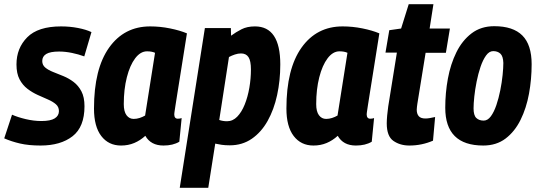

<svg xmlns="http://www.w3.org/2000/svg" viewBox="-42 -679 2555 909"><path d="M-22 -24 15 -136Q42 -124 80 -115Q118 -106 154 -106Q197 -106 217 -118.5Q237 -131 237 -153Q237 -173 222.5 -185.5Q208 -198 185 -208Q162 -218 136.5 -229.5Q111 -241 88 -258.5Q65 -276 50.5 -303.5Q36 -331 36 -374Q36 -451 87 -502.5Q138 -554 247 -554Q289 -554 327.5 -546.5Q366 -539 391 -527L357 -412Q330 -422 298.5 -428.5Q267 -435 238 -435Q196 -435 177 -423.5Q158 -412 158 -390Q158 -371 172.5 -359Q187 -347 210 -338Q233 -329 258.5 -318.5Q284 -308 306.5 -291Q329 -274 343.5 -246.5Q358 -219 358 -176Q358 -78 301.5 -34Q245 10 150 10Q94 10 53 0.5Q12 -9 -22 -24Z M732 10Q672 10 646 -36Q622 -14 593.5 -2Q565 10 531 10Q472 10 437.5 -35Q403 -80 403 -165Q403 -353 474.5 -453.5Q546 -554 669 -554Q716 -554 763 -544.5Q810 -535 843 -521Q827 -419 816 -351Q805 -283 798.5 -241.5Q792 -200 788.5 -178Q785 -156 784 -148Q783 -140 783 -138Q783 -117 800 -117Q810 -117 818 -120L807 -8Q777 10 732 10ZM645 -132 692 -429Q677 -436 654 -436Q623 -436 598 -403Q573 -370 558.5 -313Q544 -256 544 -186Q544 -151 557 -133.5Q570 -116 591 -116Q605 -116 619 -120.5Q633 -125 645 -132Z M809 210 928 -546H1051L1052 -510Q1075 -527 1101.5 -540.5Q1128 -554 1165 -554Q1285 -554 1285 -374Q1285 -298 1270 -229Q1255 -160 1225 -106.5Q1195 -53 1150 -22Q1105 9 1046 9Q1024 9 1007 6.5Q990 4 977 1L944 210ZM1033 -105Q1060 -105 1081 -126.5Q1102 -148 1116.5 -184Q1131 -220 1138.5 -263.5Q1146 -307 1146 -350Q1146 -391 1134.5 -408.5Q1123 -426 1099 -426Q1085 -426 1070 -421Q1055 -416 1042 -409L996 -111Q1013 -105 1033 -105Z M1643 10Q1583 10 1557 -36Q1533 -14 1504.5 -2Q1476 10 1442 10Q1383 10 1348.5 -35Q1314 -80 1314 -165Q1314 -353 1385.5 -453.5Q1457 -554 1580 -554Q1627 -554 1674 -544.5Q1721 -535 1754 -521Q1738 -419 1727 -351Q1716 -283 1709.5 -241.5Q1703 -200 1699.5 -178Q1696 -156 1695 -148Q1694 -140 1694 -138Q1694 -117 1711 -117Q1721 -117 1729 -120L1718 -8Q1688 10 1643 10ZM1556 -132 1603 -429Q1588 -436 1565 -436Q1534 -436 1509 -403Q1484 -370 1469.5 -313Q1455 -256 1455 -186Q1455 -151 1468 -133.5Q1481 -116 1502 -116Q1516 -116 1530 -120.5Q1544 -125 1556 -132Z M2018 -125 2008 -13Q1955 10 1896 10Q1852 10 1820.5 -12Q1789 -34 1789 -95Q1789 -110 1791 -132.5Q1793 -155 1796 -175L1837 -430H1783L1801 -536L1857 -544L1893 -659H2010L1992 -544H2088L2069 -429H1973L1934 -188Q1933 -180 1932 -173Q1931 -166 1931 -160Q1931 -140 1940.5 -129Q1950 -118 1972 -118Q1982 -118 1993 -120Q2004 -122 2018 -125Z M2246 10Q2066 10 2066 -169Q2066 -239 2078.5 -307Q2091 -375 2118.5 -431Q2146 -487 2190.5 -521Q2235 -555 2298 -555Q2387 -555 2431 -511Q2475 -467 2475 -375Q2475 -304 2462.5 -235.5Q2450 -167 2422.5 -111.5Q2395 -56 2351.5 -23Q2308 10 2246 10ZM2248 -108Q2267 -108 2282 -128.5Q2297 -149 2308 -181.5Q2319 -214 2326.5 -251.5Q2334 -289 2337.5 -323.5Q2341 -358 2341 -381Q2340 -413 2327 -425Q2314 -437 2293 -437Q2274 -437 2259 -416Q2244 -395 2233 -362.5Q2222 -330 2214.5 -292.5Q2207 -255 2203.5 -221.5Q2200 -188 2200 -166Q2200 -133 2213 -120.5Q2226 -108 2248 -108Z"/></svg>

Font: Georama SemiCondensed
Style: Bold Italic
Weight: 700
Width: 4
Italic angle: -9°
Designer: Jean-Baptiste Levee
Foundry: Production Type
Version: Version 1.000